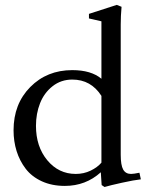

<svg xmlns="http://www.w3.org/2000/svg" viewBox="-20 -746 609 782"><path d="M405.8 15.6 394 7.8 390.6 -44.4Q329.1 11.2 244.1 11.2Q191.4 11.2 150.4 -7.6Q109.4 -26.4 84.7 -58.6Q60.1 -90.8 47.6 -130.6Q35.2 -170.4 35.2 -215.3Q35.2 -322.8 103.3 -391.6Q171.4 -460.4 274.4 -460.4Q351.1 -460.4 393.1 -425.3V-659.2L342.3 -670.9V-689.5L455.6 -726.1L475.1 -718.3Q471.7 -681.6 471.7 -646V-115.7Q471.7 -73.2 481.7 -55.4Q491.7 -37.6 513.7 -37.6Q524.4 -37.6 547.9 -42.5L553.7 -15.6Q526.4 -12.7 476.6 -1.7Q426.8 9.3 405.8 15.6ZM288.6 -37.6Q321.3 -37.6 349.1 -51Q377 -64.5 393.1 -83.5V-355.5Q350.6 -421.9 274.4 -421.9Q228.5 -421.9 194.1 -394.8Q159.7 -367.7 143.1 -325.4Q126.5 -283.2 126.5 -233.4Q126.5 -148.9 172.6 -93.3Q218.8 -37.6 288.6 -37.6Z"/></svg>

Font: Elstob 8pt
Style: Regular
Weight: 400
Designer: Peter S. Baker
Version: Version 1.015